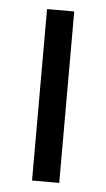

<svg xmlns="http://www.w3.org/2000/svg" viewBox="-45 -567 330 598"><g transform="rotate(5 120.5 -268.0)"><path d="M163 0V-536H78V0Z"/></g></svg>

Font: Noto Sans Ethiopic SemiCondensed
Style: Regular
Weight: 400
Width: 4
Designer: Monotype Design Team
Foundry: Monotype Imaging Inc.
Version: Version 2.102